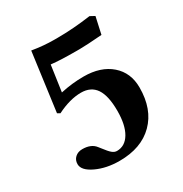

<svg xmlns="http://www.w3.org/2000/svg" viewBox="-149 -727 811 851"><g transform="rotate(-30 257.0 -301.5)"><path d="M51.8 -70.8Q51.8 -91.8 66.2 -105Q80.6 -118.2 103 -118.2Q147.9 -118.2 168.9 -90.8L178.2 -79.1Q197.3 -53.7 209 -43.9Q220.7 -34.2 232.9 -34.2Q274.9 -34.2 299.1 -75Q323.2 -115.7 323.2 -188Q323.2 -264.6 298.6 -301.3Q273.9 -337.9 223.1 -337.9Q166.5 -337.9 99.1 -304.2L85.9 -312L126 -609.9Q184.6 -600.1 238.8 -600.1H255.9Q335 -600.1 425.8 -612.8L449.2 -600.1L430.2 -514.2Q349.6 -507.8 314.9 -507.8H297.9Q217.3 -507.8 169.9 -513.2L150.9 -380.9Q210 -394 269 -394Q356.4 -394 408.2 -348.9Q460 -303.7 460 -228Q460 -117.2 396.5 -53.7Q333 9.8 221.2 9.8Q154.3 9.8 103 -14.4Q51.8 -38.6 51.8 -70.8Z"/></g></svg>

Font: Common Serif
Style: Bold
Weight: 700
Designer: Philipp H. Poll, Khaled Hosny
Foundry: Stefan Peev, Context Ltd.
Version: Version 1.026